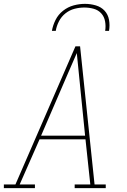

<svg xmlns="http://www.w3.org/2000/svg" viewBox="-38 -975 658 995"><path d="M143 0H-18V-19H42L353 -735H377L452 -19H510V0H349V-19H430L405 -253H167L64 -19H143ZM403 -272 381 -490Q376 -543 370.5 -595.5Q365 -648 360 -700Q337 -648 314.5 -595.5Q292 -543 269 -490L175 -272ZM231 -815Q236 -844 250 -872Q264 -900 289 -919.5Q314 -939 343.5 -947Q373 -955 402 -955Q431 -955 458.5 -947Q486 -939 504 -919.5Q522 -900 527 -872Q532 -844 527 -815H507Q511 -840 506.5 -864.5Q502 -889 486.5 -906Q471 -923 447.5 -929.5Q424 -936 399 -936Q374 -936 348.5 -929.5Q323 -923 301.5 -906Q280 -889 267.5 -864.5Q255 -840 251 -815Z"/></svg>

Font: Iosevka HT Thin Extended
Style: Italic
Weight: 100
Width: 7
Italic angle: -9°
Monospace: yes
Designer: Belleve Invis
Foundry: Belleve Invis
Version: Version 32.3.0; ttfautohint (v1.8.4)